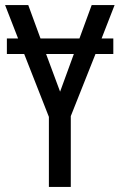

<svg xmlns="http://www.w3.org/2000/svg" viewBox="-20 -734 470 754"><path d="M425 -583V-522H355L258 -278V0H172V-275L75 -522H7V-583H51L0 -714H91L139 -583H292L340 -714H430L379 -583ZM216 -374 270 -522H161Z"/></svg>

Font: Avrile Sans Condensed
Style: Regular
Weight: 400
Width: 3
Designer: Monotype Design Team
Foundry: Monotype Imaging Inc.
Version: Version 2.001;September 10, 2019;FontCreator 11.5.0.2425 64-